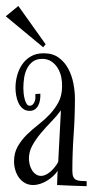

<svg xmlns="http://www.w3.org/2000/svg" viewBox="-28 -704 316 656"><path d="M168.9 -121.1Q163.1 -110.8 153.3 -102.1Q143.6 -93.3 132.3 -86.4Q121.1 -79.6 108.9 -75.7Q96.7 -71.8 85.9 -71.8Q69.3 -71.8 57.1 -78.9Q44.9 -85.9 36.6 -97.4Q28.3 -108.9 24.2 -123.3Q20 -137.7 20 -152.8Q20 -181.2 32.2 -202.9Q44.4 -224.6 62.5 -242.7Q80.6 -260.7 102.1 -277.3Q123.5 -293.9 141.6 -313Q159.7 -332 171.9 -355Q184.1 -377.9 184.1 -409.2Q184.6 -424.3 181.2 -440.9Q177.7 -457.5 169.2 -471.4Q160.6 -485.4 147.5 -494.1Q134.3 -502.9 116.2 -502.9Q96.7 -502.9 84.2 -493.7Q71.8 -484.4 64.5 -470Q57.1 -455.6 54.4 -437.7Q51.8 -419.9 51.8 -402.8Q51.8 -396 52.7 -385.7Q53.7 -375.5 56.2 -366Q58.6 -356.4 62.7 -349.6Q66.9 -342.8 73.2 -342.8Q80.1 -342.8 84.2 -347.2Q88.4 -351.6 90.6 -357.7Q92.8 -363.8 93 -370.6Q93.3 -377.4 92.8 -382.8L109.9 -383.8Q110.4 -372.6 108.6 -362.1Q106.9 -351.6 102.5 -343.3Q98.1 -335 90.8 -330.1Q83.5 -325.2 73.2 -325.2Q59.1 -325.2 49.6 -333.3Q40 -341.3 34.7 -353.3Q29.3 -365.2 27.1 -378.9Q24.9 -392.6 24.9 -403.8Q24.9 -425.8 30.8 -446.8Q36.6 -467.8 48.3 -484.6Q60.1 -501.5 78.1 -511.7Q96.2 -522 121.1 -522Q152.3 -522 172.9 -506.8Q193.4 -491.7 205.6 -468.5Q217.8 -445.3 222.9 -418.2Q228 -391.1 228 -367.2Q228 -305.2 223.6 -243.9Q219.2 -182.6 219.2 -120.1Q219.2 -106.4 222.7 -99.4Q226.1 -92.3 232.4 -89.4Q238.8 -86.4 247.8 -85.9Q256.8 -85.4 268.1 -85V-67.9Q242.2 -68.8 217 -69.6Q191.9 -70.3 167 -71.8ZM112.8 -103Q119.6 -103 127.7 -106.7Q135.7 -110.4 143.6 -116.9Q151.4 -123.5 158.4 -132.1Q165.5 -140.6 170.9 -150.9L180.2 -327.1Q166 -307.6 147.2 -288.3Q128.4 -269 111.6 -249Q94.7 -229 82.8 -207.5Q70.8 -186 70.8 -162.1Q70.8 -153.3 73.2 -142.8Q75.7 -132.3 80.8 -123.5Q85.9 -114.7 94 -108.9Q102.1 -103 112.8 -103ZM127.9 -552.7 119.6 -542.5 -8.3 -648.4 34.7 -683.6Z"/></svg>

Font: Bigelow Rules
Style: Regular
Weight: 400
Designer: Astigmatic (AOETI)
Foundry: Astigmatic (AOETI)
Version: Version 1.001